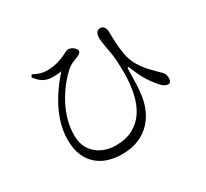

<svg xmlns="http://www.w3.org/2000/svg" viewBox="-151 -949 1301 1214"><g transform="rotate(-30 500.0 -342.5)"><path d="M420 38Q373 38 328 25Q283 12 247 -17.5Q211 -47 189.5 -94.5Q168 -142 168 -211Q168 -285 192.5 -355Q217 -425 258.5 -489.5Q300 -554 350 -609Q333 -606 312.5 -605Q292 -604 270 -605Q240 -608 217 -621.5Q194 -635 167 -670L178 -686Q202 -673 225.5 -665.5Q249 -658 273 -658Q298 -658 321.5 -661.5Q345 -665 366 -672Q387 -679 405 -687Q429 -698 438 -703Q447 -708 456 -708Q470 -708 482.5 -701Q495 -694 503 -684Q511 -674 511 -667Q511 -659 506 -652.5Q501 -646 487 -640Q469 -632 445 -622.5Q421 -613 398 -592Q375 -572 344.5 -535.5Q314 -499 285 -449.5Q256 -400 237 -340.5Q218 -281 218 -216Q218 -154 246 -112.5Q274 -71 319 -50.5Q364 -30 416 -30Q490 -30 542.5 -58.5Q595 -87 627.5 -137.5Q660 -188 674.5 -255.5Q689 -323 689 -402Q689 -451 686.5 -491Q684 -531 676 -573Q673 -586 670 -603.5Q667 -621 664.5 -639Q662 -657 662 -671Q662 -697 672 -710Q682 -723 697 -723Q710 -723 718.5 -717Q727 -711 731.5 -699.5Q736 -688 736 -674Q736 -636 738.5 -591.5Q741 -547 748 -507Q758 -454 783.5 -413Q809 -372 838 -342Q867 -312 888 -291Q900 -282 908.5 -269Q917 -256 918 -233Q918 -220 912.5 -209.5Q907 -199 894 -199Q883 -199 869 -207Q855 -215 843 -230Q826 -249 808 -273Q790 -297 773 -329Q756 -361 740 -401Q733 -422 727.5 -421.5Q722 -421 722 -398Q722 -379 721.5 -351.5Q721 -324 719.5 -291Q718 -258 713 -221Q707 -177 688.5 -131.5Q670 -86 635.5 -47.5Q601 -9 548 14.5Q495 38 420 38Z"/></g></svg>

Font: Noto Serif SC ExtraLight
Style: Regular
Weight: 400
Version: Version 2.002-H1;hotconv 1.1.0;makeotfexe 2.6.0